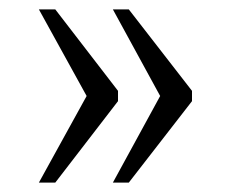

<svg xmlns="http://www.w3.org/2000/svg" viewBox="-20 -475 494 410"><path d="M221 -85 322 -270 221 -455H255L390 -281V-259L255 -85ZM63 -85 165 -270 63 -455H98L232 -281V-259L98 -85Z"/></svg>

Font: Noto Serif Tamil SemiCondensed Light
Style: Italic
Weight: 300
Width: 4
Italic angle: -12°
Designer: Indian Type Foundry, Tom Grace, and the Monotype Design Team
Foundry: Monotype Imaging Inc.
Version: Version 2.003; ttfautohint (v1.8.4.7-5d5b)